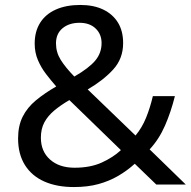

<svg xmlns="http://www.w3.org/2000/svg" viewBox="-20 -745 772 775"><path d="M304 -725Q358 -725 396.5 -706.5Q435 -688 456 -654Q477 -620 477 -571Q477 -508 436.5 -464Q396 -420 334 -384L527 -198Q553 -229 569.5 -269.5Q586 -310 597 -357H686Q670 -293 646 -238Q622 -183 584 -142L730 0H611L524 -84Q493 -56 457 -35Q421 -14 377.5 -2Q334 10 278 10Q209 10 158.5 -12.5Q108 -35 80.5 -79Q53 -123 53 -186Q53 -237 71.5 -274Q90 -311 125 -340Q160 -369 207 -396Q186 -420 166 -446Q146 -472 133 -502.5Q120 -533 120 -569Q120 -618 142 -653Q164 -688 205.5 -706.5Q247 -725 304 -725ZM260 -341Q224 -320 198.5 -298.5Q173 -277 159 -251Q145 -225 145 -189Q145 -134 182 -101Q219 -68 281 -68Q345 -68 391 -89Q437 -110 468 -139ZM301 -653Q259 -653 232.5 -631Q206 -609 206 -570Q206 -534 225 -503.5Q244 -473 280 -436Q339 -470 364.5 -500.5Q390 -531 390 -571Q390 -607 366 -630Q342 -653 301 -653Z"/></svg>

Font: lkorean15
Style: Book
Weight: 400
Designer: Jelle Bosma - Monotype Design Team
Foundry: Monotype Imaging Inc.
Version: Version 2.003